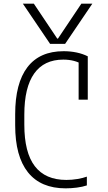

<svg xmlns="http://www.w3.org/2000/svg" viewBox="-20 -1020 590 1050"><path d="M105 -1000H165L293 -809H297L425 -1000H485L336 -780H254ZM339 10Q203 10 133 -77.5Q63 -165 63 -335V-395Q63 -565 130 -652.5Q197 -740 328 -740Q365 -740 398.5 -733Q432 -726 460 -712V-475H410V-708L433 -666Q389 -694 326 -694Q221 -694 167 -618Q113 -542 113 -393V-338Q113 -186 170.5 -111Q228 -36 343 -36Q373 -36 403 -41Q433 -46 455 -54V-6Q431 2 400 6Q369 10 339 10Z"/></svg>

Font: M PLUS Code Latin SemiExpanded Light
Style: Regular
Weight: 300
Width: 6
Designer: Coji Morishita
Foundry: UNDERFOREST DESIGN
Version: Version 1.002; ttfautohint (v1.8.3)